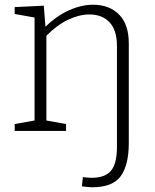

<svg xmlns="http://www.w3.org/2000/svg" viewBox="-20 -553 655 811"><path d="M524 -370V51Q524 144 490 191Q456 238 369 238Q356 238 326 234L330 195Q351 198 367 198Q424 198 449 168Q474 138 474 68V-359Q474 -425 443 -458.5Q412 -492 357 -492Q315 -492 267.5 -469.5Q220 -447 176 -402V-44L259 -29V0H42V-29L126 -44V-479L42 -494V-523L165 -529L172 -440Q219 -486 271.5 -509.5Q324 -533 373 -533Q442 -533 483 -491.5Q524 -450 524 -370Z"/></svg>

Font: Bitter Pro Light
Style: Regular
Weight: 300
Designer: Sol Matas, and Bitter project Authors
Foundry: Sol Matas
Version: Version 1.010